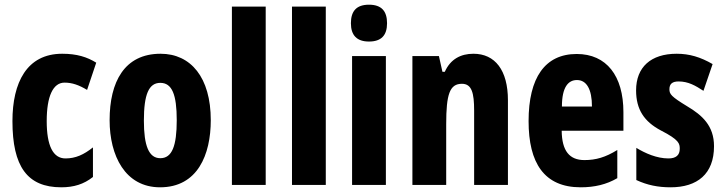

<svg xmlns="http://www.w3.org/2000/svg" viewBox="-20 -788 3085 818"><path d="M241 10C294 10 337 -3 376 -34V-160C337 -129 302 -113 259 -113C206 -113 179 -167 179 -272C179 -378 206 -436 255 -436C287 -436 316 -426 351 -405L390 -521C351 -545 308 -559 245 -559C94 -559 33 -436 33 -272C33 -79 96 10 241 10Z M878 -276C878 -458 793 -559 664 -559C510 -559 447 -439 447 -276C447 -125 513 10 662 10C822 10 878 -129 878 -276ZM593 -274C593 -386 614 -435 663 -435C713 -435 733 -385 733 -276C733 -166 713 -114 663 -114C614 -114 593 -167 593 -274Z M1112 0V-760H968V0Z M1368 0V-760H1224V0Z M1552 -768C1499 -768 1475 -741 1475 -689C1475 -637 1501 -611 1552 -611C1604 -611 1629 -637 1629 -689C1629 -740 1606 -768 1552 -768ZM1624 -549H1480V0H1624Z M1997 -559C1943 -559 1899 -536 1875 -482H1865L1850 -549H1737V0H1881V-259C1881 -387 1896 -431 1948 -431C1990 -431 2000 -392 2000 -317V0H2144V-361C2144 -489 2089 -559 1997 -559Z M2437 -558C2302 -558 2232 -457 2232 -272C2232 -94 2298 10 2454 10C2513 10 2564 -2 2610 -29V-149C2560 -118 2519 -106 2470 -106C2406 -106 2374 -145 2373 -231H2636V-310C2636 -465 2564 -558 2437 -558ZM2438 -447C2479 -447 2502 -408 2502 -334H2374C2374 -417 2401 -447 2438 -447Z M3022 -165C3022 -252 2972 -297 2908 -335C2839 -377 2832 -387 2832 -408C2832 -431 2845 -441 2871 -441C2913 -441 2943 -423 2977 -401L3016 -515C2964 -545 2917 -559 2863 -559C2753 -559 2690 -502 2690 -403C2690 -322 2724 -270 2796 -232C2874 -192 2876 -176 2876 -154C2876 -127 2860 -113 2828 -113C2778 -113 2729 -135 2691 -158V-21C2738 1 2784 10 2837 10C2951 10 3022 -47 3022 -165Z"/></svg>

Font: Noto Sans Sinhala UI ExtraCondensed ExtraBold
Style: Regular
Weight: 800
Width: 2
Designer: Jelle Bosma - Monotype Design Team
Foundry: Monotype Imaging Inc.
Version: Version 2.006